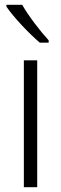

<svg xmlns="http://www.w3.org/2000/svg" viewBox="-20 -785 256 805"><path d="M73 -765H7V-757C36 -714 101 -645 147 -606H184V-616C148 -655 99 -719 73 -765ZM136 0V-532H80V0Z"/></svg>

Font: Noto Sans Khmer SemiCondensed Light
Style: Regular
Weight: 300
Width: 4
Designer: Danh Hong and the Monotype Design Team
Foundry: Monotype Imaging Inc.
Version: Version 2.004